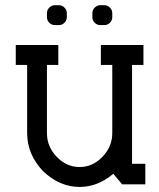

<svg xmlns="http://www.w3.org/2000/svg" viewBox="-20 -719 621 749"><path d="M495.1 -80.1H546.9V0H456.5L421.9 -41Q361.3 10.3 290.5 10.3Q212.9 10.3 147.9 -51.3Q85.9 -116.7 85.9 -199.7V-465.8H41.5V-543.5H207.5V-465.8H163.1V-199.7Q163.1 -147 201.4 -107.2Q239.7 -67.4 290.5 -67.4Q341.3 -67.4 379.6 -107.2Q418 -147 418 -199.7V-465.8H373.5V-543.5H539.6V-465.8H495.1ZM193.8 -621.1Q181.6 -621.1 172.4 -630.1Q163.1 -639.2 163.1 -652.3V-667.5Q163.1 -680.2 172.4 -689.5Q181.6 -698.7 193.8 -698.7H210Q222.2 -698.7 231.4 -689.5Q240.7 -680.2 240.7 -667.5V-652.3Q240.7 -639.2 231.4 -630.1Q222.2 -621.1 210 -621.1ZM371.1 -621.1Q358.9 -621.1 349.6 -630.1Q340.3 -639.2 340.3 -652.3V-667.5Q340.3 -680.2 349.6 -689.5Q358.9 -698.7 371.1 -698.7H387.2Q399.4 -698.7 408.7 -689.5Q418 -680.2 418 -667.5V-652.3Q418 -639.2 408.7 -630.1Q399.4 -621.1 387.2 -621.1Z"/></svg>

Font: Turpis
Style: Regular
Weight: 400
Designer: GGBotNet
Foundry: f0n7
Version: 1.00